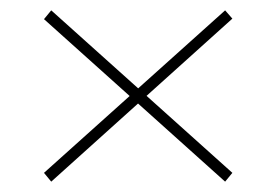

<svg xmlns="http://www.w3.org/2000/svg" viewBox="-20 -473 528 371"><path d="M415 -453 65 -139 79 -122 429 -437ZM79 -453 65 -436 415 -122 429 -139Z"/></svg>

Font: Exo 2 Thin
Style: Regular
Weight: 250
Designer: Natanael Gama
Foundry: Natanael Gama
Version: Version 2.010